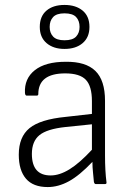

<svg xmlns="http://www.w3.org/2000/svg" viewBox="-20 -745 529 777"><path d="M173 12Q114 12 85 -22Q56 -56 56 -119Q56 -191 99.5 -226.5Q143 -262 246 -272L352 -284V-336Q352 -396 327.5 -422Q303 -448 244 -448Q135 -448 135 -364Q135 -358 128 -358H88Q82 -358 81 -369Q78 -427 121 -461Q164 -495 246 -495Q327 -496 366 -458Q405 -420 405 -337V-116Q405 -84 406.5 -57Q408 -30 411 -7Q412 0 404 0H368Q362 0 360 -9Q359 -23 356.5 -45.5Q354 -68 354 -90Q302 -35 259 -11.5Q216 12 173 12ZM109 -122Q109 -35 185 -35Q221 -35 261.5 -60Q302 -85 352 -139V-242L245 -231Q170 -223 139.5 -198Q109 -173 109 -122ZM241 -547Q196 -547 168.5 -570.5Q141 -594 141 -636Q141 -679 168 -702Q195 -725 241 -725Q287 -725 314.5 -702Q342 -679 342 -636Q342 -594 314.5 -570.5Q287 -547 241 -547ZM241 -582Q274 -582 288 -597Q302 -612 302 -636Q302 -661 288 -676Q274 -691 241 -691Q209 -691 195 -676Q181 -661 181 -636Q181 -612 195 -597Q209 -582 241 -582Z"/></svg>

Font: Sofia Sans Light
Style: Regular
Weight: 300
Designer: Botio Nikoltchev, Ani Petrova
Foundry: lettersoup
Version: Version 4.100; ttfautohint (v1.8.3)